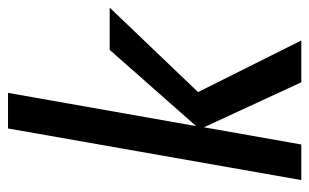

<svg xmlns="http://www.w3.org/2000/svg" viewBox="-170 -620 790 491"><g transform="rotate(-90 225.5 -375.0)"><path d="M101 0H10L142 -750H233L148 -269L343 -490H451L235 -264L367 0H260L145 -249Z"/></g></svg>

Font: Cabin
Style: Italic
Weight: 400
Designer: Pablo Impallari
Foundry: Pablo Impallari. www.impallari.com Igino Marini. www.ikern.com
Version: Version 1.005